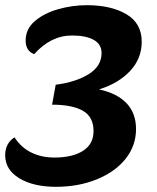

<svg xmlns="http://www.w3.org/2000/svg" viewBox="-23 -701 606 741"><path d="M369 -496Q369 -530 339 -547Q309 -564 255 -564Q173 -564 109 -492Q76 -504 76 -545Q76 -589 111.5 -619.5Q147 -650 201.5 -665.5Q256 -681 312 -681Q406 -681 465 -646Q524 -611 524 -540Q524 -475 479 -427Q434 -379 359 -356Q429 -341 465.5 -302.5Q502 -264 502 -203Q502 -139 462 -88.5Q422 -38 351 -9Q280 20 193 20Q106 20 51.5 -13Q-3 -46 -3 -102Q-3 -148 33 -171Q58 -132 97.5 -112.5Q137 -93 187 -93Q257 -93 297.5 -119Q338 -145 338 -195Q338 -250 297 -273.5Q256 -297 178 -297L192 -374Q270 -384 319.5 -415Q369 -446 369 -496Z"/></svg>

Font: Sansita
Style: Bold Italic
Weight: 700
Italic angle: -11°
Designer: Pablo Cosgaya
Foundry: Omnibus-Type
Version: Version 1.006